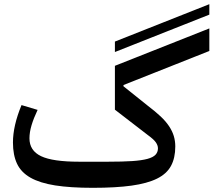

<svg xmlns="http://www.w3.org/2000/svg" viewBox="-20 -887 1022 919"><path d="M424 12Q317 12 244 0.5Q171 -11 126 -36.5Q81 -62 61.5 -103.5Q42 -145 42 -205Q42 -285 83 -384L160 -361Q141 -321 131 -287.5Q121 -254 121 -225Q121 -166 176.5 -139.5Q232 -113 358 -113H498Q567 -113 612.5 -116Q658 -119 685.5 -126.5Q713 -134 724.5 -146.5Q736 -159 736 -177Q736 -191 726 -205.5Q716 -220 687 -241L530 -362V-572L982 -751V-643L571 -480V-474L686 -382Q723 -354 748.5 -330Q774 -306 789.5 -282.5Q805 -259 812 -235.5Q819 -212 819 -186Q819 -131 798.5 -93Q778 -55 731.5 -32Q685 -9 609.5 1.5Q534 12 424 12ZM530 -688 982 -867V-817L530 -638Z"/></svg>

Font: IBM Plex Sans Arabic Medm
Style: Regular
Weight: 500
Designer: Mike Abbink, Paul van der Laan, Pieter van Rosmalen, Wael Morcos, Khajak Apelian
Foundry: Bold Monday
Version: Version 1.005